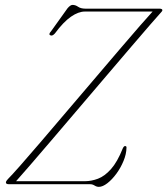

<svg xmlns="http://www.w3.org/2000/svg" viewBox="-20 -734 667 765"><path d="M339.5 0H16Q3.5 0 3.5 -7Q4 -13 11.5 -20.5Q25.5 -34.5 59.8 -73.2Q94 -112 141.5 -167.5Q189 -223 243.2 -286.8Q297.5 -350.5 352 -414.5Q406.5 -478.5 454.5 -534.8Q502.5 -591 537.8 -631.5Q573 -672 588 -688H318Q292.5 -688 262.8 -667.5Q233 -647 198.5 -600.5Q188 -589 180.5 -593.5Q172 -597 183.5 -609.5L249 -701Q260.5 -714.5 269 -714.5Q280.5 -714.5 291.2 -707Q302 -699.5 321 -699.5H615.5Q627 -699.5 627 -693Q626.5 -689 617.5 -680Q610 -672 579.2 -636.5Q548.5 -601 502.2 -547Q456 -493 401.5 -429Q347 -365 291.2 -299.5Q235.5 -234 185.5 -175.5Q135.5 -117 98.2 -73.8Q61 -30.5 44 -12H318Q344 -12 370.5 -22Q397 -32 422.2 -60.2Q447.5 -88.5 469.5 -143.5Q474 -152.5 478.5 -152Q484.5 -152 484 -145.5Q483.5 -120 472.2 -92.8Q461 -65.5 443.8 -42Q426.5 -18.5 407.8 -4Q389 10.5 374 10.5Q365 10.5 356.8 5.2Q348.5 0 339.5 0Z"/></svg>

Font: Fraunces 72pt Thin
Style: Italic
Weight: 100
Italic angle: -16°
Version: Version 1.000;[b76b70a41]